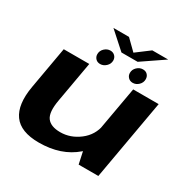

<svg xmlns="http://www.w3.org/2000/svg" viewBox="-189 -1042 1209 1224"><g transform="rotate(30 415.0 -430.5)"><path d="M545 0H690L794 -589H606.5L521.5 -109.5ZM283 -589.5H95L40.5 -280Q16 -139.5 68 -67Q120 5.5 254 5.5Q417.5 5.5 521.5 -84.2Q625.5 -174 638.5 -249L556 -297.5Q542.5 -218 478.5 -169Q414.5 -120 339.5 -120Q269 -120 241 -158Q213 -196 230.5 -292ZM342.5 -623.5Q366 -623.5 385.2 -641.5Q404.5 -659.5 404.5 -684.5Q404.5 -704.5 391.2 -717.8Q378 -731 358 -731Q334 -731 315 -713Q296 -695 296 -670Q296 -650.5 308.8 -637Q321.5 -623.5 342.5 -623.5ZM582 -623.5Q606 -623.5 624.8 -641.5Q643.5 -659.5 643.5 -684.5Q643.5 -704.5 631 -717.8Q618.5 -731 597.5 -731Q573.5 -731 554.5 -713Q535.5 -695 535.5 -670Q535.5 -650.5 548.8 -637Q562 -623.5 582 -623.5ZM424 -755.5H543L704.5 -865.5H587.5L490.5 -792.5L416 -865.5H301.5Z"/></g></svg>

Font: Anybody Expanded
Style: Bold Italic
Weight: 700
Width: 7
Italic angle: -10°
Version: Version 1.113;gftools[0.9.25]